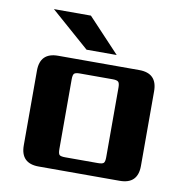

<svg xmlns="http://www.w3.org/2000/svg" viewBox="-77 -754 801 828"><g transform="rotate(10 323.0 -340.0)"><path d="M394 -532H262L93 -680H255ZM426 -90V-395Q426 -414 420 -420Q414 -426 395 -426H252Q232 -426 226.5 -420Q221 -414 221 -395V-90Q221 -70 226.5 -64.5Q232 -59 252 -59H395Q414 -59 420 -64.5Q426 -70 426 -90ZM146 -485H501Q580 -485 580 -406V-79Q580 0 501 0H146Q67 0 67 -79V-406Q67 -485 146 -485Z"/></g></svg>

Font: Sarpanch
Style: Bold
Weight: 700
Designer: Manushi Parikh (Devanagari and Latin), Jyotish Sonowal (Devanagari)
Foundry: Indian Type Foundry
Version: Version 2.004;PS 1.0;hotconv 1.0.78;makeotf.lib2.5.61930; tt